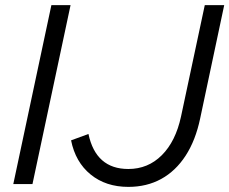

<svg xmlns="http://www.w3.org/2000/svg" viewBox="-20 -720 897 751"><path d="M32 0 181 -700H256L107 0ZM482 11Q394 11 334.5 -37.5Q275 -86 258 -171L326 -196Q355 -59 482 -59Q559 -59 613 -113Q667 -167 688 -264L781 -700H857L763 -257Q745 -171 706 -111Q667 -51 610.5 -20Q554 11 482 11Z"/></svg>

Font: Red Hat Text VF
Style: Italic
Weight: 400
Italic angle: -12°
Designer: Pentagram, MCKL
Foundry: Pentagram, MCKL
Version: Version 1.023